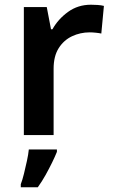

<svg xmlns="http://www.w3.org/2000/svg" viewBox="-20 -572 479 813"><path d="M365 -552Q377 -552 393 -551Q409 -550 420 -547L409 -430Q400 -432 385.5 -433.5Q371 -435 360 -435Q320 -435 285 -418.5Q250 -402 228.5 -368Q207 -334 207 -281V0H81V-542H178L196 -448H202Q226 -491 268 -521.5Q310 -552 365 -552ZM221 71Q213 91 200.5 116.5Q188 142 173 169Q158 196 140 221H68V208Q75 190 81.5 163.5Q88 137 94 109.5Q100 82 102 61H221Z"/></svg>

Font: Noto Sans Tangsa SemiBold
Style: Regular
Weight: 600
Version: Version 1.504